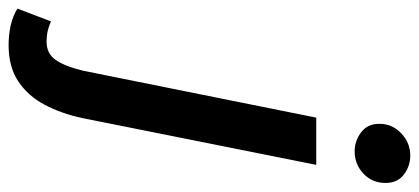

<svg xmlns="http://www.w3.org/2000/svg" viewBox="-402 -466 950 435"><g transform="rotate(90 72.5 -249.0)"><path d="M-42 206Q-65 206 -86 201.5Q-107 197 -125 186L-96 110Q-85 115 -74 117.5Q-63 120 -50 120Q-23 120 -8.5 99Q6 78 16 36L122 -491H229L123 39Q113 86 93 124Q73 162 40 184Q7 206 -42 206ZM198 -578Q175 -578 155.5 -592.5Q136 -607 136 -634Q136 -663 157.5 -683.5Q179 -704 208 -704Q232 -704 251 -689.5Q270 -675 270 -648Q270 -618 249 -598Q228 -578 198 -578Z"/></g></svg>

Font: Source Sans 3 SemiBold
Style: Italic
Weight: 600
Italic angle: -11°
Designer: Paul D. Hunt
Foundry: Adobe
Version: Version 3.046;hotconv 1.0.118;makeotfexe 2.5.65603